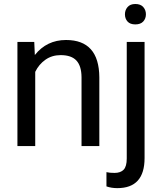

<svg xmlns="http://www.w3.org/2000/svg" viewBox="-20 -741 831 974"><path d="M153.8 -528.3 156.7 -461.9Q217.3 -538.1 314.9 -538.1Q482.4 -538.1 483.9 -349.1V0H393.6V-349.6Q393.1 -406.7 367.4 -434.1Q341.8 -461.4 287.6 -461.4Q243.7 -461.4 210.4 -438Q177.2 -414.6 158.7 -376.5V0H68.4V-528.3ZM713.4 -528.3V61Q713.4 213.4 575.2 213.4Q545.4 213.4 520 204.6V132.3Q535.6 136.2 561 136.2Q591.3 136.2 607.2 119.9Q623 103.5 623 63V-528.3ZM613.8 -668.5Q613.8 -689.9 627.2 -705.3Q640.6 -720.7 666.5 -720.7Q692.9 -720.7 706.5 -705.6Q720.2 -690.4 720.2 -668.5Q720.2 -646.5 706.5 -631.8Q692.9 -617.2 666.5 -617.2Q640.1 -617.2 627 -631.8Q613.8 -646.5 613.8 -668.5Z"/></svg>

Font: Roboto
Style: Regular
Weight: 400
Designer: Google
Version: Version 2.001047; 2015